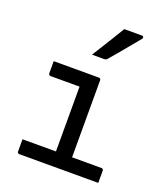

<svg xmlns="http://www.w3.org/2000/svg" viewBox="-148 -926 897 1030"><g transform="rotate(20 300.0 -411.5)"><path d="M72 -81H263V-451H97Q94 -451 91.5 -452.5Q89 -454 87.5 -456.5Q86 -459 86 -462V-532H344Q348 -532 350 -530.5Q352 -529 353.5 -527Q355 -525 355 -521V-81H523Q527 -81 529 -79.5Q531 -78 532.5 -76Q534 -74 534 -70V0H83Q80 0 77.5 -1.5Q75 -3 73.5 -5Q72 -7 72 -11ZM383 -823H483Q491 -823 493 -817Q495 -811 490 -806Q466 -777 445.5 -752Q425 -727 404 -702Q383 -677 354 -643Q352 -640 347.5 -637.5Q343 -635 337 -635H267Q286 -665 305.5 -696.5Q325 -728 344.5 -759.5Q364 -791 383 -823Z"/></g></svg>

Font: Code D OnePiece
Style: Regular
Weight: 400
Version: Version 1.085; ttfautohint (v1.8.4.7-5d5b);Nerd Fonts 3.0.2